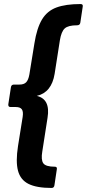

<svg xmlns="http://www.w3.org/2000/svg" viewBox="-20 -752 429 949"><path d="M235 177Q161 177 121 157Q81 137 69 92Q57 47 69 -30L92 -174Q96 -200 88 -211.5Q80 -223 58 -223H32Q20 -223 21 -236L34 -321Q36 -334 49 -334H76Q98 -334 109 -345Q120 -356 125 -383L150 -537Q162 -613 187.5 -655.5Q213 -698 259 -715Q305 -732 378 -732Q391 -732 389 -720L377 -640Q375 -627 361 -627Q317 -627 300 -611.5Q283 -596 276 -553L250 -387Q235 -295 162 -278Q230 -262 215 -170L189 -3Q182 38 194 55Q206 72 251 72Q263 72 261 84L249 164Q247 177 235 177Z"/></svg>

Font: Sofia Sans ExtraBold
Style: Italic
Weight: 800
Italic angle: -9°
Designer: Botio Nikoltchev, Ani Petrova
Foundry: lettersoup
Version: Version 4.100; ttfautohint (v1.8.4.7-5d5b)